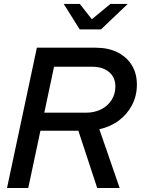

<svg xmlns="http://www.w3.org/2000/svg" viewBox="-20 -938 703 958"><path d="M15 0 164 -700H457.3Q520 -700 566.2 -677Q612.3 -654 637.7 -612.8Q663 -571.7 663 -515.7Q663 -460.7 639.2 -414.5Q615.3 -368.3 573.3 -336.8Q531.3 -305.3 475.7 -293.3L577 0H465L371 -285.7H181.7L121 0ZM201 -375.7H408Q451.3 -375.7 484.7 -392.5Q518 -409.3 536.8 -439.2Q555.7 -469 555.7 -506.3Q555.7 -552 524.2 -578.5Q492.7 -605 439.3 -605H249.7ZM377.7 -791.3 298 -918.3H378.3L438.3 -842L530.7 -918.3H617.3L484 -791.3Z"/></svg>

Font: Red Hat Display VF
Style: Italic
Weight: 300
Italic angle: -12°
Designer: Pentagram, MCKL
Foundry: Pentagram, MCKL
Version: Version 1.010